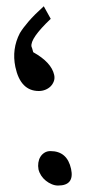

<svg xmlns="http://www.w3.org/2000/svg" viewBox="-20 -653 331 604"><path d="M203.6 -121.6Q214.8 -69.3 162.6 -69.3Q152.8 -69.3 142.8 -73.5Q132.8 -77.6 124.3 -84.5Q115.7 -91.3 109.6 -100.6Q103.5 -109.9 101.1 -120.1Q99.1 -130.9 100.6 -141.1Q102.1 -151.4 106.9 -159.4Q111.8 -167.5 119.9 -172.6Q127.9 -177.7 138.7 -177.7Q191.4 -177.7 203.6 -121.6ZM139.6 -593.8Q74.2 -531.7 79.1 -506.3Q79.6 -505.4 81.1 -501Q82.5 -496.6 84.5 -488.8Q141.6 -457 150.4 -417.5Q152.8 -406.7 149.4 -397.5Q146 -388.2 139.2 -381.3Q132.3 -374.5 122.6 -370.6Q112.8 -366.7 102.1 -366.7Q44.4 -366.7 28.3 -442.4Q16.6 -499 42.5 -548.8Q52.2 -564.9 70.1 -585.7Q87.9 -606.4 117.7 -633.3Z"/></svg>

Font: XB Khoramshahr
Style: Oblique
Weight: 400
Italic angle: 12°
Designer: Behnam
Foundry: Irmug
Version: Version 8.005 2009